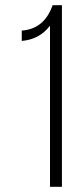

<svg xmlns="http://www.w3.org/2000/svg" viewBox="-20 -721 321 741"><path d="M173 0V-622Q133 -569 64 -563V-603Q151 -609 183 -701H219V0Z"/></svg>

Font: Bebas Neue Book
Style: Regular
Weight: 400
Designer: Ryoichi Tsunekawa
Foundry: Ryoichi Tsunekawa
Version: Version 001.003